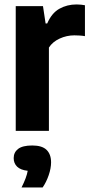

<svg xmlns="http://www.w3.org/2000/svg" viewBox="-20 -574 398 842"><path d="M49 0V-547H168.5L180 -471H187Q206.5 -516.5 240.2 -535.5Q274 -554.5 315.5 -554.5Q325.5 -554.5 335.5 -553.5Q345.5 -552.5 352.5 -551V-415.5Q341 -417.5 329.2 -418.2Q317.5 -419 306 -419Q272.5 -419 241.5 -404.8Q210.5 -390.5 194.5 -365.5V0ZM74.5 248Q96.5 204.5 101.5 175Q70 171.5 55 156.8Q40 142 40 119.5Q40 94 59.5 79Q79 64 121.5 64Q164.5 64 184.2 83.2Q204 102.5 204 138Q204 164 193.5 194.5Q183 225 167 248Z"/></svg>

Font: Encode Sans Cnd
Style: Bold
Weight: 700
Width: 3
Designer: Multiple Designers
Foundry: Impallari Type
Version: Version 3.002; ttfautohint (v1.8.3) -l 8 -r 50 -G 200 -x 14 